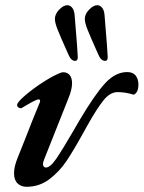

<svg xmlns="http://www.w3.org/2000/svg" viewBox="-20 -704 552 738"><path d="M34 -38Q34 -64 48 -98L78 -173Q104 -241 134 -313V-316Q134 -326 119 -319.5Q104 -313 86.5 -302.5Q69 -292 62 -288H60Q54 -288 49.5 -292Q45 -296 46 -301Q46 -311 77.5 -338Q109 -365 150 -391Q191 -417 218 -426Q236 -428 246.5 -417Q257 -406 257 -384Q257 -360 243 -326L150 -92Q145 -79 145 -73Q145 -67 148.5 -63.5Q152 -60 156 -60Q173 -60 196 -93.5Q219 -127 262 -201L284 -239Q345 -342 384.5 -384.5Q424 -427 469 -427Q491 -427 501.5 -413.5Q512 -400 512 -379Q512 -348 494 -340Q462 -350 432 -350Q403 -350 377.5 -318Q352 -286 316 -222L301 -195Q263 -126 235.5 -85Q208 -44 169.5 -15Q131 14 82 14Q61 14 47.5 1Q34 -12 34 -38ZM245 -490Q239 -502 236 -510Q214 -559 202.5 -587.5Q191 -616 191 -631Q191 -650 207.5 -667Q224 -684 239 -684Q250 -684 258 -673.5Q266 -663 267 -644Q279 -500 279 -485Q279 -470 269 -470Q254 -470 245 -490ZM360 -490Q354 -502 351 -510Q329 -559 317.5 -587.5Q306 -616 306 -631Q306 -650 322.5 -667Q339 -684 354 -684Q365 -684 373 -673.5Q381 -663 382 -644Q394 -500 394 -485Q394 -470 385 -470Q369 -470 360 -490Z"/></svg>

Font: EB Garamond SemiBold
Style: Italic
Weight: 600
Italic angle: -17.2°
Designer: Georg Duffner and Octavio Pardo
Foundry: Georg Duffner
Version: Version 1.000